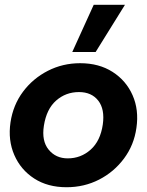

<svg xmlns="http://www.w3.org/2000/svg" viewBox="-20 -773 616 805"><path d="M259 12Q180 12 123.5 -24.5Q67 -61 40 -123Q13 -185 24 -260Q35 -333 76.5 -388.5Q118 -444 180.5 -476Q243 -508 316 -508Q395 -508 452 -471.5Q509 -435 536 -373.5Q563 -312 552 -237Q542 -165 500 -108.5Q458 -52 395.5 -20Q333 12 259 12ZM264 -109Q319 -109 360 -145.5Q401 -182 411 -251Q420 -315 392 -351Q364 -387 311 -387Q256 -387 215.5 -351.5Q175 -316 164 -246Q154 -182 184 -145.5Q214 -109 264 -109ZM283 -555 373 -753H504L381 -555Z"/></svg>

Font: Host Grotesk ExtraBold
Style: Italic
Weight: 800
Italic angle: -8°
Designer: Doğukan Karapınar
Foundry: Element Type
Version: Version 1.003; ttfautohint (v1.8.4.7-5d5b)